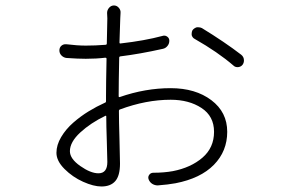

<svg xmlns="http://www.w3.org/2000/svg" viewBox="-20 -636 1040 696"><path d="M336.9 -7.8Q369.1 -7.8 369.1 -48.8Q369.1 -65.4 367.2 -123.5Q365.2 -181.6 365.2 -213.9Q365.2 -217.8 361.3 -215.8Q308.6 -190.4 271 -155.8Q233.4 -121.1 233.4 -87.9Q233.4 -60.5 271 -34.2Q308.6 -7.8 336.9 -7.8ZM410.2 -292V-287.1Q410.2 -283.2 414.1 -284.2Q506.8 -316.4 598.6 -316.4Q688.5 -316.4 746.1 -272.9Q803.7 -229.5 803.7 -158.2Q803.7 -87.9 755.4 -38.6Q707 10.7 616.2 28.3Q589.8 33.2 551.8 36.1Q541 36.1 531.7 30.3Q522.5 24.4 518.6 13.7Q515.6 4.9 521 -2.4Q526.4 -9.8 536.1 -9.8Q574.2 -9.8 606.4 -15.6Q671.9 -28.3 713.9 -64.5Q755.9 -100.6 755.9 -158.2Q755.9 -214.8 710.4 -244.6Q665 -274.4 598.6 -274.4Q509.8 -274.4 415 -239.3Q411.1 -238.3 411.1 -233.4Q411.1 -199.2 413.1 -131.3Q415 -63.5 415 -43Q415 1 397.9 20.5Q380.9 40 347.7 40Q319.3 40 281.2 22.9Q243.2 5.9 213.9 -23.4Q184.6 -52.7 184.6 -82Q184.6 -110.4 201.7 -139.2Q218.8 -168 245.6 -191.4Q272.5 -214.8 301.3 -232.4Q330.1 -250 360.4 -263.7Q364.3 -264.6 364.3 -269.5V-289.1Q364.3 -331.1 366.2 -422.9Q366.2 -426.8 361.3 -426.8Q329.1 -422.9 291 -422.9Q262.7 -422.9 221.7 -425.8Q210.9 -426.8 203.1 -434.6Q195.3 -442.4 195.3 -453.1Q195.3 -463.9 202.6 -470.2Q210 -476.6 220.7 -475.6Q260.7 -470.7 291 -470.7Q326.2 -470.7 362.3 -473.6Q367.2 -473.6 367.2 -478.5Q369.1 -559.6 369.1 -569.3Q369.1 -579.1 368.2 -588.9Q368.2 -599.6 375.5 -607.9Q382.8 -616.2 393.1 -616.2Q403.3 -616.2 410.6 -607.9Q418 -599.6 417 -588.9Q417 -585.9 416.5 -579.6Q416 -573.2 416 -570.3Q415 -548.8 413.1 -482.4Q413.1 -477.5 417 -478.5Q503.9 -488.3 569.3 -505.9Q578.1 -508.8 585.9 -503.4Q593.8 -498 593.8 -488.3Q593.8 -477.5 586.9 -469.2Q580.1 -460.9 570.3 -459Q487.3 -440.4 416 -431.6Q412.1 -430.7 412.1 -426.8Q410.2 -335.9 410.2 -292ZM685.5 -495.1Q677.7 -499 674.8 -508.8Q674.8 -511.7 674.8 -514.6Q674.8 -520.5 677.7 -526.4Q683.6 -534.2 693.4 -537.1Q696.3 -537.1 699.2 -537.1Q706.1 -537.1 711.9 -534.2Q794.9 -483.4 854.5 -437.5Q864.3 -429.7 864.3 -417Q864.3 -408.2 859.4 -401.4Q853.5 -393.6 842.8 -392.6Q841.8 -392.6 840.8 -392.6Q832 -392.6 826.2 -398.4Q769.5 -447.3 685.5 -495.1Z"/></svg>

Font: Gen Jyuu Gothic L Monospace Light
Style: Regular
Weight: 300
Designer: [Source Han Sans]
Ryoko NISHIZUKA  (kana & ideographs); Paul D. Hunt (Latin, Greek & Cyrillic); Wenlong ZHANG  (bopomofo
Version: Version 1.002.20150607